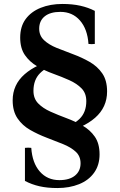

<svg xmlns="http://www.w3.org/2000/svg" viewBox="-20 -735 604 970"><path d="M293 -64V-89Q349 -102 382.5 -135Q416 -168 416 -224Q416 -264 392 -288.5Q368 -313 330 -330Q292 -347 249 -362.5Q206 -378 168 -400Q130 -422 106 -456.5Q82 -491 82 -545Q82 -601 109.5 -638.5Q137 -676 185.5 -695.5Q234 -715 295 -715Q346 -715 386 -706Q426 -697 459 -680V-513Q443 -511 427 -513Q422 -588 384 -631.5Q346 -675 285 -675Q234 -675 206 -652.5Q178 -630 178 -590Q178 -555 202.5 -532Q227 -509 266.5 -493Q306 -477 349.5 -461Q393 -445 432.5 -422.5Q472 -400 496.5 -364.5Q521 -329 521 -273Q521 -193 460.5 -140Q400 -87 293 -64ZM272 -437V-411Q216 -399 182.5 -365.5Q149 -332 149 -276Q149 -237 173 -212.5Q197 -188 235 -171Q273 -154 316 -138Q359 -122 397 -100.5Q435 -79 459 -44.5Q483 -10 483 45Q483 99 455.5 137.5Q428 176 379.5 195.5Q331 215 270 215Q219 215 179.5 206Q140 197 106 179V12Q122 10 138 12Q143 88 181 131.5Q219 175 280 175Q331 175 359 152Q387 129 387 90Q387 54 362.5 31.5Q338 9 298.5 -7Q259 -23 215.5 -39.5Q172 -56 132.5 -78.5Q93 -101 68.5 -137Q44 -173 44 -228Q44 -307 104.5 -360Q165 -413 272 -437Z"/></svg>

Font: Poltawski Nowy SemiBold
Style: Regular
Weight: 600
Version: Version 1.001;gftools[0.9.25]